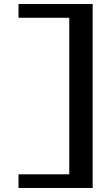

<svg xmlns="http://www.w3.org/2000/svg" viewBox="-20 -802 548 942"><path d="M70.8 -782.2H434.6V120.1H70.8V53.2H319.8V-714.8H70.8Z"/></svg>

Font: Trocchi
Style: Regular
Weight: 400
Designer: vernon adams
Version: Version 1.0; ttfautohint (v0.8) -l 6 -r 50 -G 100